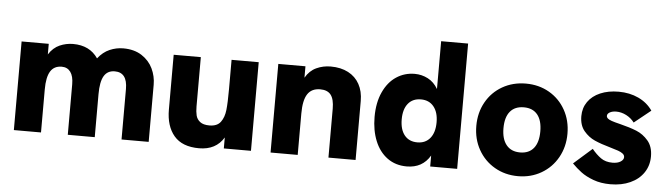

<svg xmlns="http://www.w3.org/2000/svg" viewBox="-46 -875 3707 1064"><g transform="rotate(5 1808.0 -343.0)"><path d="M54 -493H205V-434Q229.5 -472.5 265.2 -488.2Q301 -504 340 -504Q432.5 -504 478.5 -436Q507 -472.5 543.5 -488.2Q580 -504 619 -504Q680 -504 721.8 -477Q763.5 -450 783.8 -407.5Q804 -365 804 -318V0H653V-281Q653 -373 583 -373Q542.5 -373 523.2 -340.5Q504 -308 504 -239V0H354V-281Q354 -326 336.8 -349.5Q319.5 -373 288 -373Q245.5 -373 225.2 -340.2Q205 -307.5 205 -239V0H54Z M900 -188V-493H1051V-219Q1051 -189.5 1056.2 -168.5Q1061.5 -147.5 1079.2 -133.8Q1097 -120 1131 -120Q1174 -120 1193.5 -146.2Q1213 -172.5 1217.5 -213.5Q1222 -254.5 1222 -330V-493H1373V0H1222V-61Q1178.5 11 1085 11Q991 11 945.5 -42.5Q900 -96 900 -188Z M1482 -493H1633V-429.5Q1656 -469.5 1693.2 -486.8Q1730.5 -504 1773 -504Q1829.5 -504 1870.5 -482.5Q1911.5 -461 1933.2 -421.5Q1955 -382 1955 -328V0H1804V-272Q1804 -324.5 1785.2 -348.8Q1766.5 -373 1726 -373Q1678 -373 1655.5 -338.5Q1633 -304 1633 -230V0H1482Z M2039 -247Q2039 -327 2065.8 -385.2Q2092.5 -443.5 2138.2 -473.8Q2184 -504 2240 -504Q2279.5 -504 2313.8 -486.2Q2348 -468.5 2370 -431V-697H2520V0H2370V-61Q2327.5 11 2240 11Q2177.5 11 2132 -22.2Q2086.5 -55.5 2062.8 -114Q2039 -172.5 2039 -247ZM2287 -127Q2332.5 -127 2358.2 -158.8Q2384 -190.5 2384 -247Q2384 -302.5 2358.2 -334.2Q2332.5 -366 2287 -366Q2241 -366 2215.5 -334.5Q2190 -303 2190 -247Q2190 -190 2215.5 -158.5Q2241 -127 2287 -127Z M2605 -247Q2605 -320.5 2637.8 -379Q2670.5 -437.5 2728.5 -470.8Q2786.5 -504 2859 -504Q2931 -504 2988.8 -470.8Q3046.5 -437.5 3079.2 -379Q3112 -320.5 3112 -247Q3112 -174 3079 -115Q3046 -56 2988.2 -22.5Q2930.5 11 2859 11Q2787 11 2729 -22.5Q2671 -56 2638 -114.8Q2605 -173.5 2605 -247ZM2859 -121Q2908.5 -121 2934.8 -153.5Q2961 -186 2961 -247Q2961 -307.5 2934.8 -339.8Q2908.5 -372 2859 -372Q2809 -372 2782.5 -340Q2756 -308 2756 -247Q2756 -186.5 2782.8 -153.8Q2809.5 -121 2859 -121Z M3157 -86 3259 -176Q3283.5 -146 3309.5 -127.5Q3335.5 -109 3374 -109Q3402.5 -109 3419.2 -119.8Q3436 -130.5 3436 -145Q3436 -156.5 3425.8 -164.5Q3415.5 -172.5 3400 -178Q3384.5 -183.5 3355 -192Q3303 -206.5 3267.5 -222.2Q3232 -238 3206 -269.2Q3180 -300.5 3180 -351Q3180 -396.5 3204.2 -431.2Q3228.5 -466 3272.8 -485Q3317 -504 3375 -504Q3436 -504 3485.5 -480.8Q3535 -457.5 3564 -415L3472 -341Q3454 -365 3426.8 -379Q3399.5 -393 3371 -393Q3349.5 -393 3335.2 -385Q3321 -377 3321 -365Q3321 -357 3327.5 -351Q3334 -345 3350.2 -339.2Q3366.5 -333.5 3398 -326Q3453 -312.5 3490.5 -297.2Q3528 -282 3556 -249.2Q3584 -216.5 3584 -162Q3584 -111 3557.5 -71.8Q3531 -32.5 3483.2 -10.8Q3435.5 11 3373 11Q3319.5 11 3277.8 -4.5Q3236 -20 3208.8 -40.5Q3181.5 -61 3157 -86Z"/></g></svg>

Font: HK Grotesk Black
Style: Regular
Weight: 900
Designer: Alfredo Marco Pradil
Foundry: Hanken Design Co.
Version: Version 3.001